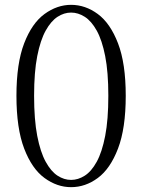

<svg xmlns="http://www.w3.org/2000/svg" viewBox="-20 -760 589 794"><path d="M274 14Q216 14 164 -24Q112 -62 80 -145.5Q48 -229 48 -364Q48 -498 80 -581Q112 -664 164 -702Q216 -740 274 -740Q333 -740 384.5 -702Q436 -664 468 -581Q500 -498 500 -364Q500 -229 468 -145.5Q436 -62 384.5 -24Q333 14 274 14ZM274 -16Q303 -16 330.5 -33.5Q358 -51 380 -91Q402 -131 415 -198Q428 -265 428 -364Q428 -462 415 -528Q402 -594 380 -633.5Q358 -673 330.5 -690.5Q303 -708 274 -708Q245 -708 218 -690.5Q191 -673 169 -633.5Q147 -594 134 -528Q121 -462 121 -364Q121 -265 134 -198Q147 -131 169 -91Q191 -51 218 -33.5Q245 -16 274 -16Z"/></svg>

Font: Noto Serif SC ExtraLight Light
Style: Regular
Weight: 300
Version: Version 2.002-H1;hotconv 1.1.0;makeotfexe 2.6.0